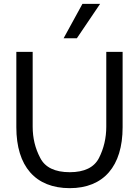

<svg xmlns="http://www.w3.org/2000/svg" viewBox="-20 -970 724 999"><path d="M380 -771 501 -950H409L311 -771ZM343 9C519 9 618 -105 618 -308V-700H533V-311C533 -252 520 -197 495 -148C470 -99 419 -74 343 -74C266 -74 214 -99 189 -149C163 -198 150 -252 150 -311V-700H65V-308C65 -105 164 9 343 9Z"/></svg>

Font: Be Vietnam
Style: Regular
Weight: 400
Designer: Gabriel Lam
Foundry: TypeRant
Version: Version 4.000